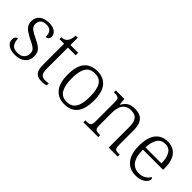

<svg xmlns="http://www.w3.org/2000/svg" viewBox="95 -1456 2264 2264"><g transform="rotate(45 1227.0 -324.0)"><path d="M208 10Q155 10 121 -4.5Q87 -19 70.5 -42.5Q54 -66 54 -96Q54 -117 61 -129.5Q68 -142 78 -147Q88 -152 98 -152Q98 -98 122 -63Q146 -28 211 -28Q267 -28 296.5 -57.5Q326 -87 326 -130Q326 -155 317 -172.5Q308 -190 284 -206.5Q260 -223 215 -244Q161 -271 127.5 -294Q94 -317 78.5 -344.5Q63 -372 63 -412Q63 -473 108 -508.5Q153 -544 228 -544Q275 -544 305 -530Q335 -516 349.5 -494.5Q364 -473 364 -449Q364 -426 351.5 -412Q339 -398 315 -398Q315 -455 291 -481Q267 -507 220 -507Q167 -507 143.5 -482.5Q120 -458 120 -420Q120 -378 150.5 -353.5Q181 -329 245 -299Q297 -276 327 -253Q357 -230 369.5 -203Q382 -176 382 -140Q382 -69 334 -29.5Q286 10 208 10Z M653 10Q585 10 555 -24.5Q525 -59 525 -143V-494H448V-524Q467 -524 486.5 -531Q506 -538 519 -551Q533 -565 542 -590Q551 -615 555 -658H589V-536H718V-494H589V-137Q589 -81 608.5 -55.5Q628 -30 666 -30Q683 -30 697 -31.5Q711 -33 727 -36V-1Q713 4 692.5 7Q672 10 653 10Z M1029 10Q928 10 870 -58.5Q812 -127 812 -268Q812 -408 868 -476Q924 -544 1033 -544Q1135 -544 1192 -477Q1249 -410 1249 -268Q1249 -127 1193 -58.5Q1137 10 1029 10ZM1030 -30Q1086 -30 1120 -58Q1154 -86 1168.5 -139.5Q1183 -193 1183 -268Q1183 -387 1147.5 -445.5Q1112 -504 1032 -504Q948 -504 912.5 -445Q877 -386 877 -268Q877 -153 913 -91.5Q949 -30 1030 -30Z M1341 0V-32H1355Q1385 -32 1402 -36.5Q1419 -41 1427 -56.5Q1435 -72 1435 -105V-433Q1435 -466 1427 -480.5Q1419 -495 1403 -499.5Q1387 -504 1361 -504H1346V-536H1488L1496 -452H1501Q1532 -507 1570.5 -525.5Q1609 -544 1661 -544Q1743 -544 1785 -498Q1827 -452 1827 -353V-105Q1827 -72 1834 -56.5Q1841 -41 1858 -36.5Q1875 -32 1903 -32H1913V0H1763V-354Q1763 -420 1736 -459Q1709 -498 1641 -498Q1587 -498 1556 -473.5Q1525 -449 1512 -409.5Q1499 -370 1499 -326V-102Q1499 -70 1507 -55.5Q1515 -41 1532 -36.5Q1549 -32 1578 -32H1588V0Z M2217 10Q2116 10 2057.5 -61.5Q1999 -133 1999 -263Q1999 -404 2053.5 -474Q2108 -544 2208 -544Q2299 -544 2350.5 -481Q2402 -418 2402 -299V-268H2065Q2066 -149 2108.5 -92.5Q2151 -36 2226 -36Q2280 -36 2315.5 -59Q2351 -82 2369 -114Q2375 -111 2379 -104Q2383 -97 2383 -87Q2383 -69 2365 -46Q2347 -23 2310 -6.5Q2273 10 2217 10ZM2334 -308Q2334 -396 2303.5 -449.5Q2273 -503 2206 -503Q2138 -503 2105 -451.5Q2072 -400 2067 -308Z"/></g></svg>

Font: Noto Serif Hebrew Light
Style: Regular
Weight: 300
Version: Version 2.003